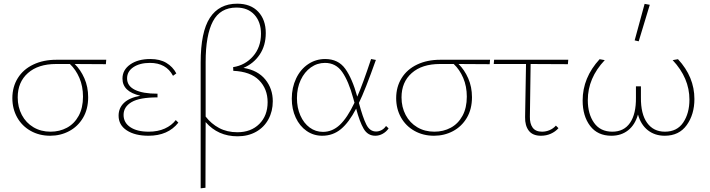

<svg xmlns="http://www.w3.org/2000/svg" viewBox="-20 -732 3850 1041"><path d="M554 -384Q439 -384 385 -385Q417 -354 437.5 -307.5Q458 -261 458 -205Q458 -140 430 -93Q402 -46 355 -21Q308 4 252 4Q193 4 146 -22.5Q99 -49 73 -95.5Q47 -142 47 -200Q47 -261 76.5 -308.5Q106 -356 160.5 -382Q215 -408 286 -408H556ZM359 -385H284Q187 -385 131.5 -336Q76 -287 76 -204Q76 -151 98.5 -108.5Q121 -66 161.5 -42Q202 -18 254 -18Q303 -18 343 -39.5Q383 -61 406.5 -104Q430 -147 430 -208Q430 -264 410.5 -309.5Q391 -355 359 -385Z M947 -67Q891 4 785 4Q712 4 667.5 -25Q623 -54 623 -105Q623 -146 652 -174Q681 -202 741 -213Q644 -235 644 -306Q644 -353 686 -382.5Q728 -412 795 -412Q847 -412 882 -391Q917 -370 936 -334L918 -321Q881 -391 793 -391Q738 -391 703.5 -368Q669 -345 669 -307Q669 -266 711.5 -245Q754 -224 834 -224V-204Q737 -204 693.5 -178.5Q650 -153 650 -109Q650 -67 686.5 -42.5Q723 -18 786 -18Q836 -18 873.5 -35Q911 -52 933 -81Z M1459 -183Q1459 -129 1435.5 -85.5Q1412 -42 1368.5 -17.5Q1325 7 1268 7Q1162 7 1095 -70L1094 286L1068 289V-393Q1068 -559 1118 -635.5Q1168 -712 1266 -712Q1339 -712 1380 -668.5Q1421 -625 1421 -553Q1421 -485 1388 -436Q1355 -387 1300 -364Q1378 -351 1418.5 -301Q1459 -251 1459 -183ZM1431 -178Q1431 -250 1384.5 -297Q1338 -344 1245 -348L1244 -368Q1309 -378 1352 -427Q1395 -476 1395 -549Q1395 -613 1359.5 -652Q1324 -691 1262 -691Q1174 -691 1134.5 -616.5Q1095 -542 1095 -396V-100Q1125 -61 1168 -38Q1211 -15 1267 -15Q1341 -15 1386 -60Q1431 -105 1431 -178Z M2087 -36Q2075 -18 2055.5 -7Q2036 4 2015 4Q1974 4 1952 -33.5Q1930 -71 1911 -143Q1872 -68 1828.5 -32Q1785 4 1727 4Q1680 4 1642.5 -22Q1605 -48 1583.5 -94Q1562 -140 1562 -197Q1562 -257 1585.5 -306.5Q1609 -356 1650.5 -384Q1692 -412 1743 -412Q1814 -412 1852 -359Q1890 -306 1917 -208Q1947 -276 1992 -412L2018 -407Q1959 -241 1926 -174Q1947 -95 1966 -57Q1985 -19 2019 -19Q2034 -19 2048.5 -26.5Q2063 -34 2073 -49ZM1902 -175 1895 -200Q1870 -292 1835.5 -341.5Q1801 -391 1742 -391Q1700 -391 1665.5 -366.5Q1631 -342 1610.5 -298.5Q1590 -255 1590 -200Q1590 -148 1608.5 -106Q1627 -64 1659 -40.5Q1691 -17 1731 -17Q1782 -17 1822.5 -55Q1863 -93 1902 -175Z M2635 -384Q2520 -384 2466 -385Q2498 -354 2518.5 -307.5Q2539 -261 2539 -205Q2539 -140 2511 -93Q2483 -46 2436 -21Q2389 4 2333 4Q2274 4 2227 -22.5Q2180 -49 2154 -95.5Q2128 -142 2128 -200Q2128 -261 2157.5 -308.5Q2187 -356 2241.5 -382Q2296 -408 2367 -408H2637ZM2440 -385H2365Q2268 -385 2212.5 -336Q2157 -287 2157 -204Q2157 -151 2179.5 -108.5Q2202 -66 2242.5 -42Q2283 -18 2335 -18Q2384 -18 2424 -39.5Q2464 -61 2487.5 -104Q2511 -147 2511 -208Q2511 -264 2491.5 -309.5Q2472 -355 2440 -385Z M2853 -100Q2852 -62 2868 -40Q2884 -18 2919 -18Q2940 -18 2960 -26.5Q2980 -35 2994 -51L3008 -37Q2991 -18 2966.5 -7Q2942 4 2913 4Q2868 4 2847 -23.5Q2826 -51 2827 -97L2832 -385H2657L2659 -408H3061L3059 -384L2857 -385Z M3443 -508 3421 -513 3475 -711 3503 -706ZM3745 -195Q3745 -112 3703.5 -54Q3662 4 3584 4Q3531 4 3493 -25.5Q3455 -55 3439 -111Q3423 -55 3385.5 -25.5Q3348 4 3295 4Q3220 4 3179.5 -49.5Q3139 -103 3139 -187Q3139 -311 3231 -411L3259 -406Q3167 -309 3167 -189Q3167 -114 3201 -66Q3235 -18 3300 -18Q3363 -18 3396 -66Q3429 -114 3428 -203V-264H3455V-204Q3454 -114 3488.5 -66Q3523 -18 3585 -18Q3651 -18 3684.5 -68Q3718 -118 3718 -192Q3718 -309 3627 -406L3656 -411Q3745 -315 3745 -195Z"/></svg>

Font: Ysabeau Infant Extralight
Style: Regular
Weight: 200
Designer: Christian Thalmann (Catharsis Fonts)
Version: Version 0.003